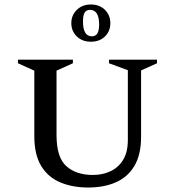

<svg xmlns="http://www.w3.org/2000/svg" viewBox="-20 -826 780 856"><path d="M373 10Q304 10 249.5 -12.5Q195 -35 164 -85.5Q133 -136 133 -219V-511L60 -544V-560H305V-544L232 -511V-224Q232 -124 276 -85Q320 -46 394 -46Q437 -46 472.5 -62.5Q508 -79 529 -113.5Q550 -148 550 -202V-513L466 -544V-560H680V-544L609 -512V-217Q609 -136 579 -86Q549 -36 496 -13Q443 10 373 10ZM385 -806Q424 -806 448 -782Q472 -758 472 -723Q472 -687 448 -663.5Q424 -640 385 -640Q347 -640 322.5 -663.5Q298 -687 298 -723Q298 -758 322.5 -782Q347 -806 385 -806ZM381 -782Q365 -782 357.5 -770Q350 -758 350 -730Q350 -664 390 -664Q422 -664 422 -716Q422 -782 381 -782Z"/></svg>

Font: Spectral SC Medium
Style: Regular
Weight: 500
Designer: Jean-Baptiste Levee
Foundry: Production Type
Version: Version 2.001